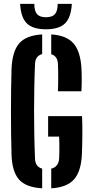

<svg xmlns="http://www.w3.org/2000/svg" viewBox="-20 -991 490 1019"><path d="M203.8 8.3Q117.4 3.5 80.7 -38.5Q44 -80.5 41.1 -171.1Q39.6 -221.1 38.9 -279.3Q38.2 -337.5 38.2 -398Q38.2 -458.4 38.9 -516Q39.6 -573.7 41.1 -622.6Q44.5 -717.7 81.7 -760.6Q119 -803.6 203.8 -808.3V-704Q185.6 -699.1 176.2 -686.4Q166.9 -673.7 165.9 -652.3Q163.3 -593.9 162.1 -530Q160.8 -466.1 160.8 -400.4Q160.8 -334.8 162.1 -271Q163.3 -207.1 165.9 -148.5Q166.6 -127.3 176 -114.1Q185.3 -100.9 203.8 -96ZM251.9 8.5V-95.9Q271 -100.6 281.5 -113.8Q292.1 -127.1 293.8 -148.5Q294.7 -164.7 295 -186Q295.2 -207.3 295 -228.6Q294.7 -249.9 293.8 -266H235.4V-374.7H415.4Q417.5 -331.4 417.1 -277.9Q416.7 -224.3 414.6 -171.1Q410.3 -80.7 372.5 -38.6Q334.7 3.6 251.9 8.5ZM287.4 -506.8Q288.9 -538.6 288.9 -579.8Q288.9 -621 287.4 -652.3Q286.4 -672.8 277.4 -685.6Q268.5 -698.4 251.9 -703.3V-808.3Q332.2 -803.5 369.4 -761.4Q406.7 -719.3 412.2 -629.8Q413.7 -602.1 413.7 -568.6Q413.7 -535 412.2 -506.8ZM224.1 -835.6Q154.3 -835.6 122.5 -866.9Q90.6 -898.1 86.8 -970.6H162.1Q162.2 -932.5 176.6 -916Q190.9 -899.5 224.1 -899.5Q257.2 -899.5 271.6 -916Q285.9 -932.5 286.1 -970.6H361.2Q357 -898.1 325.3 -866.9Q293.5 -835.6 224.1 -835.6Z"/></svg>

Font: Big Shoulders Stencil Thin
Style: Regular
Weight: 100
Designer: Patric King
Foundry: XO Type Co
Version: Version 2.001